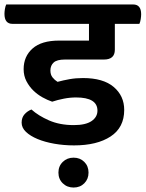

<svg xmlns="http://www.w3.org/2000/svg" viewBox="-54 -635 653 861"><path d="M276 206Q247 206 227.5 187Q208 168 208 139Q208 110 227.5 91Q247 72 276 72Q305 72 324 91Q343 110 343 139Q343 168 324 187Q305 206 276 206ZM204 -268Q230 -275 258 -280Q286 -285 318 -285Q409 -285 456 -245Q503 -205 503 -142Q503 -63 442 -23Q381 17 278 17Q232 17 189.5 9.5Q147 2 114.5 -11.5Q82 -25 62.5 -43.5Q43 -62 43 -85Q43 -108 56 -122.5Q69 -137 87 -144Q118 -116 166 -95Q214 -74 277 -74Q330 -74 356.5 -92Q383 -110 383 -139Q383 -198 287 -198Q260 -198 232 -192.5Q204 -187 180 -179Q159 -186 136.5 -198.5Q114 -211 95.5 -229Q77 -247 64.5 -271Q52 -295 52 -325Q52 -382 92 -417.5Q132 -453 211 -453H345V-528H2Q-34 -528 -34 -573Q-34 -582 -32 -594.5Q-30 -607 -26 -615H543Q579 -615 579 -571Q579 -562 577 -549Q575 -536 571 -528H461V-412Q461 -368 412 -368H237Q201 -368 186.5 -354.5Q172 -341 172 -319Q172 -300 181.5 -288Q191 -276 204 -268Z"/></svg>

Font: Baloo 2 SemiBold
Style: Regular
Weight: 600
Designer: Sarang Kulkarni and Ek Type
Foundry: Ek Type
Version: Version 1.640;hotconv 1.0.111;makeotfexe 2.5.65597; ttfautoh